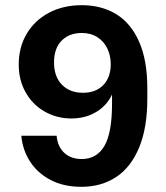

<svg xmlns="http://www.w3.org/2000/svg" viewBox="-20 -710 640 740"><path d="M547.8 -370V-330Q547.8 -217 516 -140.8Q484.1 -64.6 427.1 -27.3Q370.1 10 293.4 10Q225.3 10 174.8 -16.5Q124.2 -43 95.5 -87.9Q66.9 -132.7 62.2 -186.8H198.2Q201.9 -144.9 227.6 -121Q253.2 -97.1 295 -97.1Q353.1 -97.1 382.4 -147.7Q411.8 -198.2 411.8 -310V-410H425.5Q425.5 -366.7 403.9 -330.9Q382.2 -295 343.3 -274.2Q304.3 -253.4 255 -253.4Q199.4 -253.4 153 -279.5Q106.5 -305.7 79.4 -353Q52.2 -400.3 52.2 -461.6Q52.2 -527.6 82.7 -579.5Q113.2 -631.3 168.4 -660.7Q223.6 -690 295 -690Q371.1 -690 427.7 -655.5Q484.4 -621 516.1 -549.3Q547.8 -477.7 547.8 -370ZM188.2 -469.3Q188.2 -414.9 218.6 -383.6Q248.9 -352.4 300 -352.4Q349.1 -352.4 377.9 -382Q406.8 -411.6 406.8 -462.4Q406.8 -494.9 394 -522.3Q381.2 -549.7 355.9 -566.3Q330.5 -582.9 295 -582.9Q246.6 -582.9 217.4 -553.2Q188.2 -523.4 188.2 -469.3Z"/></svg>

Font: TASA Orbiter VF Text
Style: Regular
Weight: 400
Designer: Weizhong Zhang
Foundry: 本地遙控
Version: Version 1.001;Glyphs 3.2 (3192)